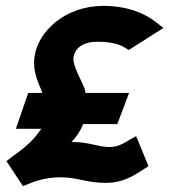

<svg xmlns="http://www.w3.org/2000/svg" viewBox="-20 -610 576 653"><path d="M2 -62 58 23 78 15C112 1 146 -7 189 -7C240 -7 276 12 340 12C392 12 429 -8 465 -32L485 -45L443 -147L418 -133C393 -118 378 -110 351 -110C313 -110 285 -127 227 -127H223C240 -144 253 -164 263 -188H379L419 -294H271C271 -298 268 -303 268 -307V-309L267 -310C258 -335 226 -387 230 -415C235 -448 264 -468 311 -468C354 -468 383 -461 403 -449L418 -440L536 -515L510 -535C472 -565 413 -590 331 -590C201 -590 111 -503 98 -421C89 -363 113 -326 124 -294H76L34 -172H121C119 -169 114 -164 110 -158C89 -128 58 -103 20 -76Z"/></svg>

Font: Charger Pro
Style: UltraExtObl
Weight: 900
Designer: Jasper
Foundry: Cannot Into Space Fonts
Version: Version 1.09